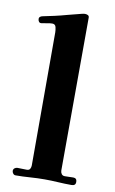

<svg xmlns="http://www.w3.org/2000/svg" viewBox="-88 -821 522 872"><g transform="rotate(10 173.0 -385.5)"><path d="M325 -15Q325 2 306 2Q275 2 243.5 0Q212 -2 181 -2Q149 -2 114.5 0.5Q80 3 48 3Q41 3 36.5 -3Q32 -9 32 -15Q32 -23 38 -27.5Q44 -32 51 -32Q61 -32 72.5 -31.5Q84 -31 94 -31Q105 -31 109 -38.5Q113 -46 113 -54V-668Q113 -678 110 -691.5Q107 -705 93 -705Q84 -705 71 -702.5Q58 -700 44 -698Q36 -697 32 -702.5Q28 -708 28 -715Q28 -722 33 -725.5Q38 -729 44 -730Q70 -736 96 -741Q123 -747 155.5 -756Q188 -765 218 -772Q226 -774 232 -774Q239 -774 245 -771Q251 -768 251 -760Q251 -583 250 -407Q249 -231 249 -55Q249 -46 254 -39Q259 -32 269 -32Q279 -32 288.5 -32.5Q298 -33 308 -33Q325 -33 325 -15Z"/></g></svg>

Font: l_WÎãfOS
Style: ^8Ä
Weight: 700
Designer: LiuPeng
Version: Version 1.3